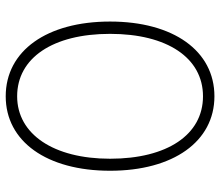

<svg xmlns="http://www.w3.org/2000/svg" viewBox="-68 -678 752 655"><g transform="rotate(90 307.5 -350.0)"><path d="M308 6C462 6 562 -134 562 -350C562 -566 462 -706 308 -706C153 -706 53 -566 53 -350C53 -134 153 6 308 6ZM308 -33C177 -33 95 -155 95 -350C95 -545 177 -667 308 -667C439 -667 521 -545 521 -350C521 -157 437 -33 308 -33Z"/></g></svg>

Font: Fixel Text ExtraLight
Style: Regular
Weight: 200
Width: 4
Designer: AlfaBravo + MacPaw
Foundry: Kyrylo Tkachov, Marchela Mozhyna, Serhii Makarenko, Maria Weinstein, Zakhar Kryvoshyya
Version: Version 1.211